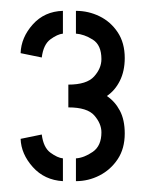

<svg xmlns="http://www.w3.org/2000/svg" viewBox="-20 -721 269 354"><path d="M120 -387V-429Q135 -430 151 -441Q167 -452 167 -477Q167 -493 154 -508Q141 -523 106 -523V-565Q140 -565 153.5 -580Q167 -595 167 -612Q167 -638 151 -648Q135 -658 120 -659V-701Q143 -701 163.5 -691Q184 -681 197 -661.5Q210 -642 210 -614Q210 -590 201 -572Q192 -554 177 -544Q192 -534 201 -517Q210 -500 210 -475Q210 -447 197 -427.5Q184 -408 163.5 -397.5Q143 -387 120 -387ZM96 -387Q62 -389 40.5 -413Q19 -437 18 -465L57 -473Q60 -449 73 -439.5Q86 -430 96 -429ZM57 -615 18 -623Q19 -652 40.5 -676Q62 -700 96 -701V-659Q86 -658 73 -648.5Q60 -639 57 -615Z"/></svg>

Font: Stick No Bills Medium
Style: Regular
Weight: 500
Version: Version 2.000